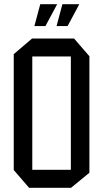

<svg xmlns="http://www.w3.org/2000/svg" viewBox="-20 -891 489 911"><path d="M133.2 -623.1V-708.3H331.4L404.2 -624.1V-623.1ZM118 0 45.2 -84.2V-85.2H316.2V0ZM45.2 -85.2V-634.1L132.2 -708.3H133.2V-85.2ZM316.2 0V-623.1H404.2V-71.4L317.2 0ZM248.3 -767.2 276.1 -871.1H355.8V-870.1L300.7 -767.2ZM143.2 -767.2 171 -871.1H250.7V-870.1L195.6 -767.2Z"/></svg>

Font: Foldit Thin
Style: Regular
Weight: 100
Designer: Sophia Tai
Foundry: Sophia Tai
Version: Version 1.003